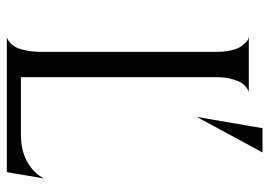

<svg xmlns="http://www.w3.org/2000/svg" viewBox="-130 -636 767 546"><g transform="rotate(90 253.0 -363.5)"><path d="M313 -540 345 -727H414ZM128 -595Q128 -620 123.5 -638.5Q119 -657 112.5 -666Q106 -675 100 -680.5Q94 -686 90 -687L85 -688H244Q242 -688 239 -687Q236 -686 228.5 -680.5Q221 -675 215.5 -666Q210 -657 205 -638.5Q200 -620 200 -595V-40H364Q409 -40 441.5 -58.5Q474 -77 488 -106L470 0H85Q87 0 90 -1Q93 -2 100 -7.5Q107 -13 113 -22.5Q119 -32 123.5 -52.5Q128 -73 128 -100Z"/></g></svg>

Font: Bellefair
Style: Regular
Weight: 400
Designer: Nick Shinn, Liron Lavi Turkenic
Foundry: Shinntype
Version: Version 1.003;PS 001.003;hotconv 1.0.88;makeotf.lib2.5.64775